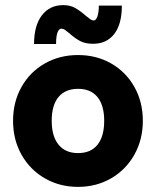

<svg xmlns="http://www.w3.org/2000/svg" viewBox="-20 -719 609 750"><path d="M31 -247Q31 -320.5 63.8 -379Q96.5 -437.5 154.5 -470.8Q212.5 -504 285 -504Q357 -504 414.8 -470.8Q472.5 -437.5 505.2 -379Q538 -320.5 538 -247Q538 -174 505 -115Q472 -56 414.2 -22.5Q356.5 11 285 11Q213 11 155 -22.5Q97 -56 64 -114.8Q31 -173.5 31 -247ZM285 -121Q334.5 -121 360.8 -153.5Q387 -186 387 -247Q387 -307.5 360.8 -339.8Q334.5 -372 285 -372Q235 -372 208.5 -340Q182 -308 182 -247Q182 -186.5 208.8 -153.8Q235.5 -121 285 -121ZM251.5 -588.5Q239.5 -598.5 233 -602.8Q226.5 -607 220 -607Q210 -607 204.5 -591.8Q199 -576.5 199 -547H113Q113 -619 143.5 -659Q174 -699 227 -699Q254 -699 273.8 -687.8Q293.5 -676.5 314.5 -658Q326.5 -648 333.2 -643.5Q340 -639 346 -639Q354.5 -639 360.2 -654Q366 -669 366 -697H456Q456 -624.5 426.2 -586.2Q396.5 -548 344 -548Q313 -548 292.8 -558.8Q272.5 -569.5 251.5 -588.5Z"/></svg>

Font: HK Grotesk Black
Style: Regular
Weight: 900
Designer: Alfredo Marco Pradil
Foundry: Hanken Design Co.
Version: Version 3.001